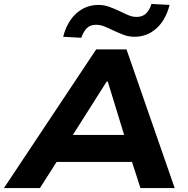

<svg xmlns="http://www.w3.org/2000/svg" viewBox="-50 -956 957 976"><path d="M-30 0 439 -705H593L838 0H664L600 -198L665 -133H192L280 -199L153 0ZM492 -541 295 -230 269 -270H632L593 -231L498 -541ZM363 -764 271 -769Q284 -820 309.5 -856Q335 -892 371 -911.5Q407 -931 450 -931Q480 -931 508 -920.5Q536 -910 561 -898Q583 -887 603.5 -878.5Q624 -870 644 -870Q674 -870 692 -887Q710 -904 720 -936L812 -931Q793 -855 745.5 -812Q698 -769 634 -769Q603 -769 575.5 -780Q548 -791 522 -803Q500 -814 479.5 -822Q459 -830 439 -830Q409 -830 392 -813.5Q375 -797 363 -764Z"/></svg>

Font: Nunito Sans 7pt SemiExpanded ExtraBold
Style: Italic
Weight: 800
Width: 6
Italic angle: -9°
Designer: Vernon Adams
Foundry: Vernon Adams
Version: Version 3.101;gftools[0.9.27]